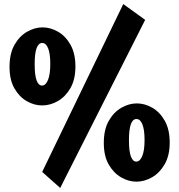

<svg xmlns="http://www.w3.org/2000/svg" viewBox="-20 -889 884 947"><path d="M187.8 -369Q148.8 -369 112.1 -390Q75.5 -411 51.2 -453Q27 -495 27 -559Q27 -625 51.5 -668Q76 -711 113.6 -732.5Q151.2 -754 189.9 -754Q228.7 -754 266.3 -732.5Q303.8 -711 327.9 -668Q352 -625 352 -561Q352 -497 327.4 -454.5Q302.9 -412 265.4 -390.5Q228 -369 187.8 -369ZM187 -467Q205.4 -467 216.7 -494.6Q228 -522.2 228 -573.9Q228 -624 217.5 -650.5Q207.1 -677 188.3 -677Q170 -677 160.5 -651.5Q151 -626 151 -573Q151 -518 160.5 -492.5Q170 -467 187 -467ZM277 38 188 -41 588 -869 696 -791ZM652.7 7Q614 7 577 -14.5Q540 -36 516 -78Q492 -120 492 -184Q492 -250 516.5 -293Q541 -336 578.6 -357.5Q616.2 -379 654.9 -379Q693.7 -379 731.3 -357.5Q768.8 -336 792.9 -293Q817 -250 817 -186Q817 -122 792.4 -79.2Q767.7 -36.3 730.2 -14.7Q692.6 7 652.7 7ZM652 -92Q670.4 -92 681.7 -119.5Q693 -147 693 -198.7Q693 -248.6 682.5 -275.3Q672 -302 653 -302Q616 -302 616 -198Q616 -143 625.5 -117.5Q635 -92 652 -92Z"/></svg>

Font: Marhey Light
Style: Regular
Weight: 300
Designer: Nur Syamsi & Bustanul Arifin
Foundry: Namelatype
Version: Version 1.000